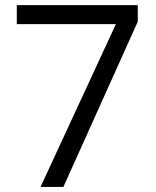

<svg xmlns="http://www.w3.org/2000/svg" viewBox="-20 -734 612 754"><path d="M139.2 0 435.1 -639.2H45.9V-713.9H521V-648.9L229 0Z"/></svg>

Font: f06896923
Style: Regular
Weight: 400
Foundry: Ascender Corporation
Version: Version 1.10